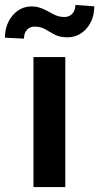

<svg xmlns="http://www.w3.org/2000/svg" viewBox="-68 -760 403 780"><path d="M67.9 -528.3V0H197.3V-528.3ZM238.3 -739.7C238.3 -710 218.8 -690.9 194.8 -690.9C178.7 -690.9 163.6 -694.3 149.9 -701.7C122.6 -715.8 96.7 -733.9 61.5 -733.9C29.8 -733.9 3.9 -721.7 -17.1 -696.8C-37.6 -671.9 -47.9 -642.1 -47.9 -606.9L29.3 -603C29.3 -633.8 47.9 -651.9 71.8 -651.9C88.9 -651.9 103.5 -648.4 115.7 -641.1C127.9 -633.8 140.6 -627 153.8 -619.6C167 -612.3 184.6 -608.4 205.6 -608.4C237.3 -608.4 263.2 -620.6 284.2 -645C304.7 -668.9 314.9 -698.7 314.9 -734.4Z"/></svg>

Font: Vazirmatn SemiBold
Style: Regular
Weight: 600
Designer: Saber Rastikerdar
Foundry: Saber Rastikerdar
Version: Version 33.003